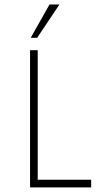

<svg xmlns="http://www.w3.org/2000/svg" viewBox="-20 -813 443 833"><path d="M237.8 -793.5H194.8L113.3 -648.9H141.1ZM143.6 -33.2V-595.2H110.4V0H375.5V-33.2Z"/></svg>

Font: Now ExtraLight
Style: Regular
Weight: 200
Designer: Alfredo Marco Pradil
Foundry: Alfredo Marco Pradil
Version: Version 1.200;hotconv 1.0.109;makeotfexe 2.5.65596